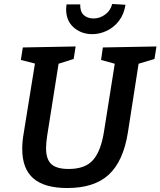

<svg xmlns="http://www.w3.org/2000/svg" viewBox="-20 -936 808 967"><path d="M768 -702 758 -639 678 -615 624 -268Q601 -124 528 -56.5Q455 11 319 11Q204 11 148 -37.5Q92 -86 92 -186Q92 -224 99 -263L156 -616L85 -634L95 -697L361 -702L351 -639L275 -615L218 -255Q212 -218 212 -189Q212 -134 238.5 -109.5Q265 -85 326 -85Q410 -85 449.5 -131Q489 -177 504 -275L558 -615L489 -634L498 -697ZM313 -890Q313 -898 315 -914H384Q383 -877 402 -860Q421 -843 451 -843Q483 -843 510 -863Q537 -883 545 -916L612 -912Q605 -865 579.5 -831.5Q554 -798 518 -781Q482 -764 445 -764Q390 -764 351.5 -797.5Q313 -831 313 -890Z"/></svg>

Font: Bitter Pro SemiBold
Style: Italic
Weight: 600
Italic angle: -9°
Designer: Sol Matas, and Bitter project Authors
Foundry: Sol Matas
Version: Version 1.010